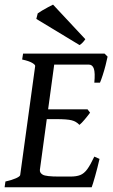

<svg xmlns="http://www.w3.org/2000/svg" viewBox="-21 -793 478 813"><path d="M434.6 -553.2Q431.6 -538.1 426 -516.4Q420.4 -494.6 413.8 -474.4Q407.2 -454.1 402.3 -442.9H378.4Q382.3 -484.4 376.5 -502Q370.6 -519.5 355 -519.5H187.5L206.1 -565.9H421.9ZM360.4 -315.9Q351.6 -303.7 338.1 -287.6Q324.7 -271.5 315.4 -264.2Q301.8 -278.8 282.2 -283.7Q262.7 -288.6 216.8 -288.6H151.4L166 -330.1H349.6ZM400.4 -120.1Q391.6 -81.5 381.8 -47.1Q372.1 -12.7 367.2 0H-1.5L2 -24.4Q30.3 -30.8 46.9 -38.3Q63.5 -45.9 64.5 -51.8L127.9 -513.2Q128.9 -518.6 115.5 -526.6Q102.1 -534.7 72.8 -541L76.7 -565.9H275.4L272 -541Q243.7 -538.1 226.8 -533.7Q210 -529.3 209 -522.9L147.9 -74.2Q146.5 -61 160.2 -53.2Q173.8 -45.4 228.5 -45.4H277.8Q302.7 -45.4 318.8 -51.8Q335 -58.1 348.4 -76.4Q361.8 -94.7 378.4 -129.9ZM340.3 -627Q329.1 -610.4 315.9 -602.1L132.8 -712.9L138.7 -736.3Q144.5 -740.7 157.2 -748.3Q169.9 -755.9 183.1 -762.9Q196.3 -770 203.6 -773.4Z"/></svg>

Font: Dai Banna SIL
Style: Italic
Weight: 400
Italic angle: -11°
Designer: Victor Gaultney
Foundry: SIL International
Version: Version 4.000